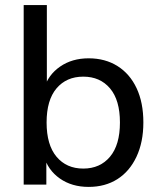

<svg xmlns="http://www.w3.org/2000/svg" viewBox="-20 -725 627 754"><path d="M328 9Q262 9 215 -24Q168 -57 152 -113H162V0H73V-705H164V-377H153Q169 -431 216 -463.5Q263 -496 328 -496Q393 -496 441.5 -465.5Q490 -435 516.5 -378.5Q543 -322 543 -244Q543 -167 516 -109.5Q489 -52 441 -21.5Q393 9 328 9ZM307 -63Q373 -63 412 -109.5Q451 -156 451 -244Q451 -332 412 -378Q373 -424 307 -424Q241 -424 202 -378Q163 -332 163 -244Q163 -156 202 -109.5Q241 -63 307 -63Z"/></svg>

Font: Nunito Sans 12pt ExtraLight 12pt Medium
Style: Regular
Weight: 500
Version: Version 3.101;gftools[0.9.27]